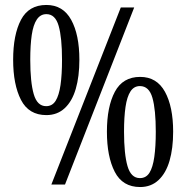

<svg xmlns="http://www.w3.org/2000/svg" viewBox="-20 -744 751 774"><path d="M187 0 467 -714H521L242 0ZM167 -280Q96 -280 64.5 -341.5Q33 -403 33 -503Q33 -604 64.5 -664Q96 -724 167 -724Q234 -724 267 -664Q300 -604 300 -503Q300 -436 285.5 -386Q271 -336 241 -308Q211 -280 167 -280ZM166 -316Q191 -316 204.5 -338Q218 -360 224 -401.5Q230 -443 230 -503Q230 -592 216.5 -639.5Q203 -687 167 -687Q143 -687 128.5 -665.5Q114 -644 108 -603Q102 -562 102 -503Q102 -413 116 -364.5Q130 -316 166 -316ZM545 10Q474 10 442.5 -51.5Q411 -113 411 -213Q411 -314 443 -374Q475 -434 545 -434Q612 -434 645 -374Q678 -314 678 -213Q678 -146 663.5 -96Q649 -46 619 -18Q589 10 545 10ZM544 -26Q569 -26 582.5 -47.5Q596 -69 602 -111Q608 -153 608 -213Q608 -302 594.5 -349.5Q581 -397 544 -397Q520 -397 506 -375.5Q492 -354 486 -313Q480 -272 480 -213Q480 -123 494 -74.5Q508 -26 544 -26Z"/></svg>

Font: Noto Serif ExtraCondensed
Style: Regular
Weight: 400
Width: 2
Designer: Monotype Design Team
Foundry: Monotype Imaging Inc.
Version: Version 2.013